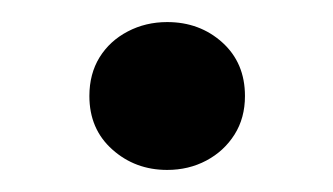

<svg xmlns="http://www.w3.org/2000/svg" viewBox="-20 -422 302 174"><path d="M131.5 -268Q102.5 -268 81.8 -286.5Q61 -305 61 -335Q61 -355 70.2 -370Q79.5 -385 95.8 -393.5Q112 -402 131.5 -402Q161 -402 181.5 -383.5Q202 -365 202 -335Q202 -315 192.5 -300Q183 -285 167 -276.5Q151 -268 131.5 -268Z"/></svg>

Font: Geologica Cursive Light
Style: Regular
Weight: 300
Designer: Sindre Bremnes, Frode Helland
Foundry: Monokrom Skriftforlag AS
Version: Version 1.010;gftools[0.9.28]